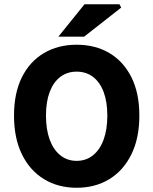

<svg xmlns="http://www.w3.org/2000/svg" viewBox="-20 -875 724 907"><path d="M342.1 12Q254.3 12 187.6 -28.9Q120.8 -69.8 83.5 -146.1Q46.2 -222.4 46.2 -328.8Q46.2 -435.3 83.5 -510.1Q120.8 -584.8 187.6 -624.3Q254.3 -663.7 342.1 -663.7Q430.2 -663.7 496.8 -624.3Q563.4 -584.8 600.8 -510.1Q638.3 -435.3 638.3 -328.8Q638.3 -222.4 600.8 -146.1Q563.4 -69.8 496.8 -28.9Q430.2 12 342.1 12ZM342.1 -115.1Q386.7 -115.1 419.3 -141.4Q452 -167.7 469.5 -215.6Q487 -263.4 487 -328.8Q487 -394.2 469.5 -440.6Q452 -487 419.3 -511.8Q386.7 -536.6 342.1 -536.6Q297.8 -536.6 265 -511.8Q232.2 -487 214.7 -440.6Q197.2 -394.2 197.2 -328.8Q197.2 -263.4 214.7 -215.6Q232.2 -167.7 265 -141.4Q297.8 -115.1 342.1 -115.1ZM255.7 -701.7 379.1 -854.7H544.3L552.6 -839.2L377.3 -701.7Z"/></svg>

Font: Mada
Style: Regular
Weight: 400
Designer: Khaled Hosny
Version: Version 1.5